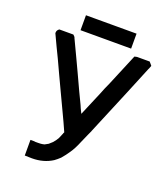

<svg xmlns="http://www.w3.org/2000/svg" viewBox="-145 -916 876 1003"><g transform="rotate(20 293.5 -414.5)"><path d="M440.4 -791V-789.1V-786.1V-780.3V-774.4V-769.5V-763.7V-756.8V-750V-731.4H159.2V-750V-752.9V-755.9V-763.7V-771.5V-777.3V-782.2V-790V-796.9V-814.5H440.4V-796.9V-794.9ZM484.4 -701.2H486.3H488.3H492.2H495.1H503.9H511.7H518.6H526.4H537.1H546.9H554.7L560.5 -694.3L561.5 -693.4L570.3 -682.6Q564.5 -666 561.5 -661.1Q514.6 -546.9 502.9 -518.6Q491.2 -490.2 470.7 -441.4L393.6 -256.8V-255.9L382.8 -232.4Q368.2 -199.2 361.3 -183.6Q344.7 -142.6 326.2 -116.2Q311.5 -93.8 292 -71.3Q276.4 -56.6 262.7 -46.9Q213.9 -15.6 149.4 -15.6Q138.7 -15.6 109.4 -16.6V-33.2V-35.2V-39.1V-48.8V-58.6V-64.5V-70.3V-77.1V-85.9V-103.5H129.9Q133.8 -103.5 136.7 -102.5H137.7H138.7Q145.5 -102.5 151.9 -102.5Q158.2 -102.5 166.5 -103Q174.8 -103.5 186.5 -106.4Q196.3 -111.3 206.1 -117.2Q214.8 -124 224.6 -133.8Q238.3 -149.4 246.1 -164.1Q252.9 -180.7 256.8 -189.5L257.8 -190.4V-193.4L259.8 -196.3L260.7 -199.2L261.7 -200.2V-201.2Q240.2 -250 215.8 -300.8L167 -404.3Q150.4 -440.4 132.8 -477.1Q115.2 -513.7 98.6 -550.8L70.3 -609.4Q56.6 -638.7 41 -671.9V-675.8Q41 -684.6 46.9 -691.4L53.7 -697.3H61.5H70.3H82H92.8H99.6H107.4H116.2H124H131.8L137.7 -691.4Q142.6 -687.5 143.6 -681.6Q166 -634.8 187.5 -588.9Q210 -542 220.7 -518.1Q231.4 -494.1 261.7 -429.7Q277.3 -397.5 293 -364.3Q296.9 -353.5 312.5 -322.3Q322.3 -344.7 369.1 -456.1Q381.8 -489.3 396.5 -520.5Q405.3 -542 470.7 -698.2Z"/></g></svg>

Font: LeFont
Style: Default
Weight: 400
Designer: Leryon MEDIA
Version: Version 1.0